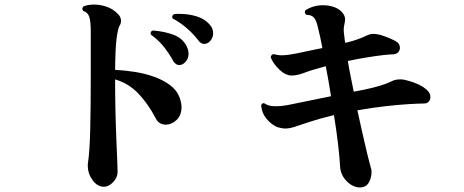

<svg xmlns="http://www.w3.org/2000/svg" viewBox="-20 -786 2040 844"><path d="M437 35Q408 35 387 6Q366 -23 366 -57Q366 -61 366 -64.5Q366 -68 367 -72Q374 -119 376.5 -211.5Q379 -304 379 -463V-647Q379 -691 372.5 -711.5Q366 -732 346 -738Q342 -742 342 -747Q342 -753 347 -758Q368 -766 394 -766Q420 -766 448.5 -756.5Q477 -747 499 -724Q512 -711 512 -694Q512 -682 505 -672Q498 -659 492.5 -617Q487 -575 486 -479Q527 -477 572 -470Q617 -463 657.5 -448.5Q698 -434 728 -411.5Q758 -389 770 -356Q778 -332 778 -315Q778 -279 756 -258.5Q734 -238 709 -238Q696 -238 684.5 -244Q673 -250 666 -263Q632 -329 588.5 -374.5Q545 -420 486 -437V-432Q486 -366 487.5 -298.5Q489 -231 491.5 -173.5Q494 -116 495.5 -77.5Q497 -39 497 -31Q497 -6 477.5 14.5Q458 35 437 35ZM742 -517Q726 -547 702 -578Q678 -609 643 -634Q642 -636 642 -639Q642 -649 652 -652Q702 -648 740.5 -634Q779 -620 797 -589Q809 -568 809 -551Q809 -529 796 -514.5Q783 -500 768 -500Q753 -500 742 -517ZM853 -607Q832 -635 803 -660.5Q774 -686 739 -705Q737 -709 737 -711Q737 -720 746 -724Q752 -725 758 -725Q764 -725 770 -725Q808 -725 843 -714.5Q878 -704 899 -681Q909 -671 913 -660.5Q917 -650 917 -640Q917 -621 905 -607Q893 -593 878 -593Q863 -593 853 -607Z M1572 37Q1570 37 1567.5 37.5Q1565 38 1563 38Q1531 38 1504 10.5Q1477 -17 1475 -54Q1473 -93 1466 -153Q1459 -213 1448 -280Q1382 -264 1341.5 -250.5Q1301 -237 1277 -229Q1253 -221 1233 -221Q1221 -221 1203.5 -226Q1186 -231 1168 -247Q1149 -264 1139.5 -282Q1130 -300 1128 -323Q1133 -337 1146 -330Q1159 -319 1193 -319Q1205 -319 1220 -320.5Q1235 -322 1254 -326L1435 -363Q1430 -397 1424 -430.5Q1418 -464 1412 -495Q1352 -479 1319 -466.5Q1286 -454 1263 -454Q1235 -454 1208 -480Q1181 -506 1170 -534Q1172 -548 1185 -548Q1200 -543 1218 -543Q1231 -543 1247 -545Q1263 -547 1283 -551L1397 -575Q1388 -625 1379 -659Q1372 -694 1361 -707.5Q1350 -721 1326 -721Q1320 -727 1320 -733Q1320 -738 1323 -741Q1357 -763 1400 -763Q1425 -763 1447 -755.5Q1469 -748 1482 -734Q1497 -718 1497 -702Q1497 -692 1494 -680Q1491 -668 1491 -655Q1491 -644 1493 -630.5Q1495 -617 1497 -598L1508 -600Q1559 -613 1592 -630Q1599 -633 1605.5 -635Q1612 -637 1621 -637Q1641 -637 1668 -627.5Q1695 -618 1718 -606Q1738 -595 1738 -575Q1738 -565 1730 -556Q1722 -547 1705 -547Q1692 -547 1662 -543.5Q1632 -540 1592 -533.5Q1552 -527 1509 -518Q1514 -487 1521 -452.5Q1528 -418 1535 -383L1577 -391Q1620 -400 1650 -409Q1680 -418 1702 -429Q1718 -437 1738 -437Q1742 -437 1746 -437Q1750 -437 1754 -436Q1783 -430 1810 -419Q1837 -408 1855 -392Q1872 -378 1872 -359Q1872 -348 1865 -339.5Q1858 -331 1843 -331Q1824 -331 1780 -328.5Q1736 -326 1677 -319.5Q1618 -313 1551 -301Q1563 -246 1574.5 -195Q1586 -144 1595.5 -105Q1605 -66 1611 -45Q1613 -41 1613 -36.5Q1613 -32 1613 -27Q1613 -7 1603 13.5Q1593 34 1572 37Z"/></svg>

Font: Zen Antique
Style: Regular
Weight: 400
Designer: Yoshimichi Ohira
Foundry: Positype
Version: Version 1.001